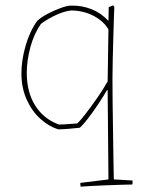

<svg xmlns="http://www.w3.org/2000/svg" viewBox="-20 -477 546 717"><path d="M281 220Q280 215 280 211.5Q280 208 280 206L385 193L382 -140L380 -141Q353 -95 323.5 -54.5Q294 -14 278 0Q261 2 237 4Q213 6 197 6Q162 -5 130.5 -33.5Q99 -62 79.5 -105.5Q60 -149 60 -203Q60 -252 75.5 -306Q91 -360 119 -399Q134 -413 158 -425.5Q182 -438 206.5 -447Q231 -456 245 -456Q285 -457 321 -443Q357 -429 385 -399L386 -450L402 -457L407 -452Q406 -433 405 -401Q404 -369 403 -331Q402 -293 401 -254.5Q400 -216 400 -185Q400 -148 400.5 -98Q401 -48 402 5.5Q403 59 403.5 108.5Q404 158 405 193L475 197Q475 201 475 205Q475 209 474 212Q459 212 432.5 213Q406 214 376 215Q346 216 320 217.5Q294 219 281 220ZM268 -16Q278 -24 298.5 -50.5Q319 -77 342.5 -110.5Q366 -144 382 -173L385 -367Q368 -397 331 -417Q294 -437 247 -438Q223 -436 191.5 -422Q160 -408 133 -388Q107 -351 93.5 -301Q80 -251 80 -205Q80 -132 112 -82Q144 -32 200 -12Q213 -12 233.5 -13.5Q254 -15 268 -16Z"/></svg>

Font: Labrada Thin
Style: Regular
Weight: 100
Designer: Mercedes Jáuregui
Foundry: Omnibus-Type Team
Version: Version 1.000; ttfautohint (v1.8.4.7-5d5b)